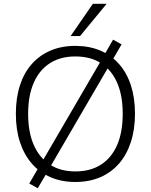

<svg xmlns="http://www.w3.org/2000/svg" viewBox="-20 -956 799 1017"><path d="M379 8Q307 8 248.5 -17Q190 -42 149 -89Q108 -136 86 -202.5Q64 -269 64 -353Q64 -437 85.5 -503.5Q107 -570 148 -616.5Q189 -663 247.5 -688Q306 -713 379 -713Q452 -713 510.5 -688.5Q569 -664 610.5 -617Q652 -570 673.5 -503.5Q695 -437 695 -354Q695 -270 673 -203Q651 -136 610 -89Q569 -42 510.5 -17Q452 8 379 8ZM379 -48Q459 -48 515 -84Q571 -120 600.5 -188Q630 -256 630 -353Q630 -450 600.5 -517.5Q571 -585 515.5 -621Q460 -657 379 -657Q300 -657 244 -621Q188 -585 158.5 -517Q129 -449 129 -353Q129 -257 158.5 -189Q188 -121 244 -84.5Q300 -48 379 -48ZM180 41 135 16 185 -70 204 -101 514 -633 530 -661 579 -746 624 -721 574 -635 556 -604 246 -72 230 -44ZM354 -765 472 -936H545L404 -765Z"/></svg>

Font: Nunito Sans 12pt ExtraLight Light
Style: Regular
Weight: 300
Version: Version 3.101;gftools[0.9.27]